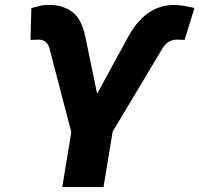

<svg xmlns="http://www.w3.org/2000/svg" viewBox="-20 -757 807 777"><path d="M231.9 0 268.6 -222.2 179.7 -563Q175.3 -578.6 164.3 -587.6Q153.3 -596.7 135.3 -596.7Q127.9 -596.7 116.5 -595.9Q105 -595.2 103.5 -595.7L106.9 -724.1Q123 -728.5 139.6 -732.9Q156.2 -737.3 179.2 -737.3Q234.9 -736.8 272.7 -708.7Q310.5 -680.7 325.7 -606.4L373 -377.4L495.1 -601.6Q532.2 -670.9 579.1 -703.9Q626 -736.8 683.6 -736.8Q703.6 -736.8 727.5 -732.7Q751.5 -728.5 767.1 -724.6L727.1 -595.7Q725.1 -595.2 713.6 -595.9Q702.1 -596.7 695.3 -596.7Q675.8 -596.7 661.4 -586.7Q647 -576.7 638.7 -563L436 -224.6L398.9 0Z"/></svg>

Font: Inter ExtraBold
Style: Italic
Weight: 800
Italic angle: -9.3988°
Designer: Rasmus Andersson
Foundry: rsms
Version: Version 4.001;git-66647c0bb